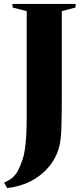

<svg xmlns="http://www.w3.org/2000/svg" viewBox="-52 -763 428 974"><path d="M-31.5 163.5Q-6 152.5 10.5 138.8Q27 125 39 102.8Q51 80.5 63 44.5Q70 23.5 74.2 -5.2Q78.5 -34 81 -74.5Q83.5 -115 83.5 -170V-706.5L11.5 -725V-743H331.5V-725L261.5 -706.5V-270.5Q261.5 -181 259.5 -116.2Q257.5 -51.5 247.5 -15Q232 40.5 195.2 84.2Q158.5 128 104.8 155.8Q51 183.5 -15.5 191Z"/></svg>

Font: Merriweather 144pt ExtraBold
Style: Regular
Weight: 800
Version: Version 2.100